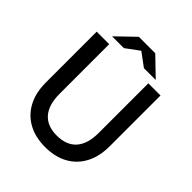

<svg xmlns="http://www.w3.org/2000/svg" viewBox="-232 -987 1138 1138"><g transform="rotate(45 337.5 -417.5)"><path d="M337 10Q255 10 195 -23Q135 -56 102.5 -117.5Q70 -179 70 -264V-690H175V-274Q175 -182 216.5 -134.5Q258 -87 338 -87Q419 -87 461 -134.5Q503 -182 503 -274V-690H605V-264Q605 -179 572.5 -117.5Q540 -56 480 -23Q420 10 337 10ZM421 -735 272 -845H406L520 -735ZM154 -735 268 -845H402L253 -735Z"/></g></svg>

Font: Radio Canada Big
Style: Regular
Weight: 400
Designer: Étienne Aubert Bonn
Foundry: Coppers and Brasses
Version: Version 1.001